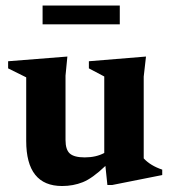

<svg xmlns="http://www.w3.org/2000/svg" viewBox="-20 -640 600 674"><path d="M210 -148.5Q210 -114.5 225.2 -101Q240.5 -87.5 277.5 -87.5Q317 -87.5 346 -103V-371.5L292 -400V-425L492.5 -441.5L484.5 -371V-84Q508 -58.5 549.5 -44.5V-25.5L373.5 9.5H357L350 -57.5Q304.5 -14 270.8 -0.5Q237 13 198 13Q72 13 72 -145.5V-368.5L8.5 -400V-425L216.5 -441.5L210 -374.5ZM129.5 -554.5V-620.5H400.5V-554.5Z"/></svg>

Font: Newsreader Text
Style: Bold
Weight: 700
Designer: Hugues Gentile
Foundry: Production Type
Version: Version 1.001